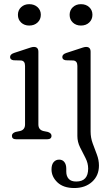

<svg xmlns="http://www.w3.org/2000/svg" viewBox="-20 -684 550 943"><path d="M123.5 -558.5Q99.5 -558.5 83.8 -573.2Q68 -588 68 -611Q68 -634 83.8 -648.8Q99.5 -663.5 123.5 -663.5Q148.5 -663.5 164.5 -648.8Q180.5 -634 180.5 -611.5Q180.5 -588.5 164.5 -573.5Q148.5 -558.5 123.5 -558.5ZM168.5 -429.5V-73Q168.5 -46.5 193 -40.5L215 -36Q233 -30 233 -17Q233 0 211.5 0H59.5Q38.5 0 38.5 -17Q38.5 -30 56.5 -36L78.5 -40.5Q103 -46.5 103 -73V-360.5Q103 -385 83.5 -387L46.5 -388Q29.5 -390.5 29.5 -404Q29.5 -417.5 49.5 -424L110 -444Q122.5 -448 131 -450.8Q139.5 -453.5 146.5 -453.5Q168.5 -453.5 168.5 -429.5ZM377.5 -558.5Q353.5 -558.5 337.8 -573.2Q322 -588 322 -611Q322 -634 337.8 -648.8Q353.5 -663.5 377.5 -663.5Q402.5 -663.5 418.2 -648.8Q434 -634 434 -611.5Q434 -588.5 418.2 -573.5Q402.5 -558.5 377.5 -558.5ZM425 -37.5Q425 -8 435.2 20Q445.5 48 455.8 75Q466 102 466 129Q466 178.5 432.2 209Q398.5 239.5 345 239.5Q291.5 239.5 262.2 211.8Q233 184 233 148Q233 124.5 243.5 112.2Q254 100 270.5 100Q287 100 296.2 112Q305.5 124 305.5 144.5V159Q305.5 181.5 317.8 194.8Q330 208 355.5 207.5Q413 207 413 144Q413 117.5 399.8 91.8Q386.5 66 373.2 39.5Q360 13 360 -16V-360.5Q360 -385 340 -387L303 -388Q286 -390.5 286 -404Q286 -417.5 306 -424L367 -444Q379 -448 387.8 -450.8Q396.5 -453.5 403 -453.5Q425 -453.5 425 -429.5Z"/></svg>

Font: Fraunces 72pt S100 Light
Style: Regular
Weight: 300
Version: Version 1.000; ttfautohint (v1.8.3)